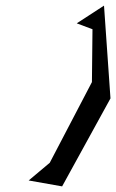

<svg xmlns="http://www.w3.org/2000/svg" viewBox="-20 -808 413 683"><path d="M82 -166 201 -145 373 -458 350 -788 253 -725 309 -704 307 -516 157 -229Z"/></svg>

Font: bitstorm
Style: obl
Weight: 400
Version: Version 0.2